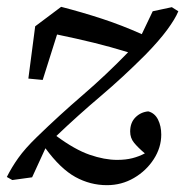

<svg xmlns="http://www.w3.org/2000/svg" viewBox="-21 -519 542 562"><path d="M62 -289 82 -442 158 -499Q220 -483 278 -464Q336 -445 394 -419L426 -486L482 -498L501 -486Q492 -464 468.5 -432Q445 -400 405 -359Q338 -292 273 -237Q208 -182 144 -121Q198 -81 241.5 -66Q285 -51 322 -51Q347 -51 366.5 -56Q386 -61 403 -70Q383 -87 371.5 -101Q360 -115 360 -134Q360 -160 375.5 -175.5Q391 -191 413 -193Q432 -188 441.5 -169Q451 -150 451 -125Q451 -87 429 -53Q407 -19 371 2Q335 23 292 23Q243 23 199.5 -1Q156 -25 112 -85L73 0L15 8L-1 -1Q13 -29 32.5 -56.5Q52 -84 87 -118Q154 -183 221.5 -241Q289 -299 354 -366Q302 -382 253 -394Q204 -406 146 -418L104 -285Z"/></svg>

Font: Source Serif 4 SmText
Style: Italic
Weight: 400
Italic angle: -12°
Designer: Frank Grießhammer
Foundry: Adobe
Version: Version 4.005;hotconv 1.1.0;makeotfexe 2.6.0